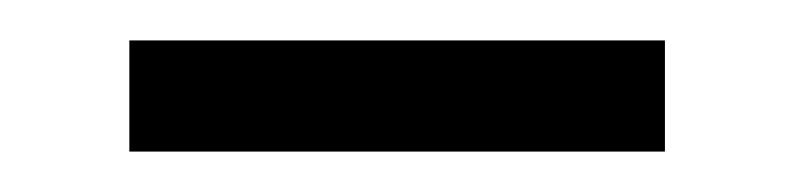

<svg xmlns="http://www.w3.org/2000/svg" viewBox="-20 -319 393 95"><path d="M44 -244H309V-299H44Z"/></svg>

Font: Noto Serif CJK SC Medium
Style: Regular
Weight: 500
Designer: Ryoko NISHIZUKA 西塚涼子 (kana & ideographs); Frank Grießhammer (Latin, Greek & Cyrillic); Wenlong ZHANG 张文龙 (bopomofo); San
Foundry: Adobe
Version: Version 2.001;hotconv 1.1.0;makeotfexe 2.6.0